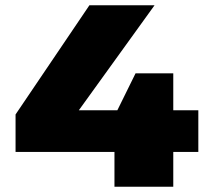

<svg xmlns="http://www.w3.org/2000/svg" viewBox="-20 -708 809 728"><path d="M414 0V-132H39V-274L319 -688H566L279 -290H425L494 -430H637V-290H732V-132H637V0Z"/></svg>

Font: Saira Expanded ExtraBold
Style: Regular
Weight: 800
Width: 7
Designer: Hector Gatti with collaboration of the Omnibus-Type team
Foundry: Omnibus-Type
Version: Version 1.101